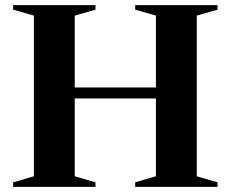

<svg xmlns="http://www.w3.org/2000/svg" viewBox="-20 -725 895 745"><path d="M270 -41 350.5 -17.5V0H31V-17.5L111.5 -41V-664.5L31 -687.5V-705H350.5V-687.5L270 -664.5ZM743.5 -41 824 -17.5V0H504.5V-17.5L585 -41V-664.5L504.5 -687.5V-705H824V-687.5L743.5 -664.5ZM182.5 -343V-385.5H671.5V-343Z"/></svg>

Font: Newsreader 60pt SemiBold
Style: Regular
Weight: 600
Designer: Hugues Gentile
Foundry: Production Type
Version: Version 1.003